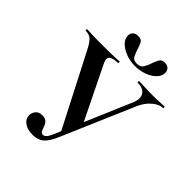

<svg xmlns="http://www.w3.org/2000/svg" viewBox="-223 -934 1079 1079"><g transform="rotate(45 316.5 -394.5)"><path d="M218 12Q177 12 152 -6Q127 -24 127 -53Q127 -72 140 -88.5Q153 -105 180 -105Q204 -105 215 -93.5Q226 -82 231 -67Q236 -52 241.5 -40.5Q247 -29 260 -29Q270 -29 280 -39.5Q290 -50 303 -81L490 -519Q507 -560 491 -586.5Q475 -613 429 -613Q427 -613 427 -619Q427 -625 429 -625Q455 -625 479 -623.5Q503 -622 542 -622Q563 -622 575.5 -622.5Q588 -623 599.5 -624Q611 -625 630 -625Q633 -625 633 -619Q633 -613 630 -613Q602 -613 570.5 -587Q539 -561 520 -519L332 -82Q310 -31 285 -9.5Q260 12 218 12ZM324 -105 99 -542Q80 -580 63 -596.5Q46 -613 16 -613Q14 -613 14 -619Q14 -625 16 -625Q33 -625 43 -624Q53 -623 70 -622.5Q87 -622 125 -622Q172 -622 199.5 -622.5Q227 -623 243.5 -624Q260 -625 273 -625Q275 -625 275 -619Q275 -613 273 -613Q234 -613 218 -600Q202 -587 220 -552L381 -223ZM350 -685Q379 -685 390 -704.5Q401 -724 408 -746Q415 -767 424.5 -784Q434 -801 457 -801Q478 -801 489 -790Q500 -779 500 -761Q500 -736 479 -714.5Q458 -693 424 -680.5Q390 -668 351 -668Q313 -668 279 -681Q245 -694 224 -715Q203 -736 203 -761Q203 -779 214 -790Q225 -801 247 -801Q273 -801 281.5 -783.5Q290 -766 296 -745Q303 -723 312.5 -704Q322 -685 350 -685Z"/></g></svg>

Font: Cormorant
Style: Bold
Weight: 700
Designer: Christian Thalmann (Catharsis Fonts)
Foundry: Catharsis Fonts
Version: Version 4.000